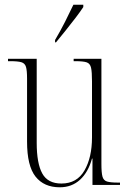

<svg xmlns="http://www.w3.org/2000/svg" viewBox="-20 -786 550 816"><path d="M234 10Q167 10 131 -35.5Q95 -81 95 -184V-452Q95 -486 90.5 -501.5Q86 -517 71 -521.5Q56 -526 23 -526H14V-536H136V-179Q136 -92 159.5 -49Q183 -6 241 -6Q307 -6 339 -61.5Q371 -117 371 -202V-441Q371 -480 367 -498Q363 -516 348.5 -521Q334 -526 300 -526H293V-536H411V-89Q411 -52 415.5 -35.5Q420 -19 435 -14.5Q450 -10 481 -10H490V0H373V-112H371Q355 -54 320 -22Q285 10 234 10ZM214 -616Q237 -655 256.5 -693.5Q276 -732 292 -766H334V-756Q323 -739 302.5 -712Q282 -685 259.5 -657Q237 -629 218 -606H214Z"/></svg>

Font: Noto Serif Display Condensed ExtraLight
Style: Regular
Weight: 200
Width: 3
Designer: Monotype Design Team
Foundry: Monotype Imaging Inc.
Version: Version 2.009